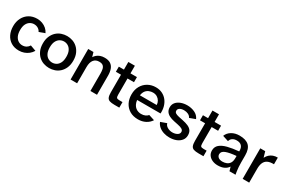

<svg xmlns="http://www.w3.org/2000/svg" viewBox="96 -1654 4004 2700"><g transform="rotate(30 2098.0 -304.0)"><path d="M272 12Q197 12 143.5 -21.5Q90 -55 61.5 -113.5Q33 -172 33 -248Q33 -323 63.5 -381.5Q94 -440 149 -473Q204 -506 278 -506Q322 -506 360.5 -491.5Q399 -477 429 -451Q459 -425 477 -388L384 -354Q369 -385 340.5 -401.5Q312 -418 277 -418Q243 -418 212.5 -400Q182 -382 163.5 -345Q145 -308 145 -248Q145 -189 164 -150.5Q183 -112 213 -94Q243 -76 277 -76Q315 -76 342.5 -92.5Q370 -109 385 -136L478 -102Q457 -66 425 -40.5Q393 -15 354 -1.5Q315 12 272 12Z M763 12Q717 12 673 -3Q629 -18 594 -50Q559 -82 537.5 -131Q516 -180 516 -247Q516 -314 537.5 -363Q559 -412 594 -444Q629 -476 673 -491Q717 -506 763 -506Q809 -506 852.5 -491Q896 -476 931 -444Q966 -412 987.5 -363Q1009 -314 1009 -247Q1009 -180 987.5 -131Q966 -82 931 -50Q896 -18 852.5 -3Q809 12 763 12ZM763 -76Q798 -76 828.5 -93.5Q859 -111 878 -149Q897 -187 897 -247Q897 -307 878 -344.5Q859 -382 828.5 -400Q798 -418 763 -418Q728 -418 697 -400Q666 -382 647 -344.5Q628 -307 628 -247Q628 -187 647 -149Q666 -111 697 -93.5Q728 -76 763 -76Z M1108 0V-496H1193L1214 -424Q1227 -446 1248.5 -464.5Q1270 -483 1300.5 -494.5Q1331 -506 1372 -506Q1433 -506 1469 -482Q1505 -458 1521 -414Q1537 -370 1537 -310V0H1430V-281Q1430 -318 1424 -349.5Q1418 -381 1397.5 -400Q1377 -419 1332 -419Q1276 -419 1245 -379.5Q1214 -340 1214 -264V0Z M1820 0Q1769 0 1740 -10Q1711 -20 1699.5 -48Q1688 -76 1688 -129V-413H1605V-496H1688V-620H1794V-496H1899V-413H1794V-152Q1794 -112 1805 -101Q1816 -90 1850 -90H1899V0Z M2207 12Q2128 12 2071.5 -21.5Q2015 -55 1984.5 -113.5Q1954 -172 1954 -248Q1954 -327 1987.5 -385Q2021 -443 2077.5 -474.5Q2134 -506 2204 -506Q2263 -506 2309.5 -483Q2356 -460 2387 -420Q2418 -380 2432 -328.5Q2446 -277 2442 -219H2062Q2067 -178 2082 -150Q2097 -122 2117.5 -106Q2138 -90 2161.5 -83Q2185 -76 2206 -76Q2245 -76 2272.5 -88.5Q2300 -101 2316 -121L2410 -91Q2380 -43 2327 -15.5Q2274 12 2207 12ZM2063 -295H2336Q2335 -329 2318.5 -357.5Q2302 -386 2273 -403.5Q2244 -421 2205 -421Q2174 -421 2143.5 -409Q2113 -397 2091.5 -369.5Q2070 -342 2063 -295Z M2716 12Q2668 12 2623.5 -2Q2579 -16 2545.5 -43.5Q2512 -71 2495 -113L2592 -148Q2602 -111 2639 -91Q2676 -71 2717 -71Q2762 -71 2794 -89.5Q2826 -108 2826 -139Q2826 -166 2803 -181Q2780 -196 2729 -206L2662 -220Q2618 -229 2583.5 -246Q2549 -263 2529.5 -291Q2510 -319 2510 -361Q2510 -407 2538 -440Q2566 -473 2612.5 -490Q2659 -507 2713 -507Q2778 -507 2834 -481.5Q2890 -456 2915 -400L2820 -365Q2807 -394 2776.5 -409Q2746 -424 2708 -424Q2666 -424 2640 -408Q2614 -392 2614 -365Q2614 -341 2632.5 -328.5Q2651 -316 2691 -307L2759 -293Q2813 -282 2851.5 -265Q2890 -248 2910 -219.5Q2930 -191 2930 -145Q2930 -96 2901 -60.5Q2872 -25 2824 -6.5Q2776 12 2716 12Z M3186 0Q3135 0 3106 -10Q3077 -20 3065.5 -48Q3054 -76 3054 -129V-413H2971V-496H3054V-620H3160V-496H3265V-413H3160V-152Q3160 -112 3171 -101Q3182 -90 3216 -90H3265V0Z M3501 12Q3454 12 3414.5 -5Q3375 -22 3351.5 -54Q3328 -86 3328 -131Q3328 -190 3369.5 -226Q3411 -262 3487 -281.5Q3563 -301 3667 -310V-322Q3667 -371 3641 -399Q3615 -427 3562 -427Q3521 -427 3493.5 -408.5Q3466 -390 3458 -356L3362 -387Q3383 -442 3436.5 -474Q3490 -506 3562 -506Q3667 -506 3717.5 -457.5Q3768 -409 3768 -303V-189Q3768 -151 3770.5 -116.5Q3773 -82 3777.5 -52.5Q3782 -23 3786 0H3688L3669 -65Q3645 -28 3603.5 -8Q3562 12 3501 12ZM3532 -67Q3569 -67 3600 -80Q3631 -93 3649 -122.5Q3667 -152 3667 -204V-236Q3560 -227 3501 -205Q3442 -183 3442 -136Q3442 -105 3466.5 -86Q3491 -67 3532 -67Z M3902 0V-496H3982L4009 -404Q4026 -438 4050.5 -460.5Q4075 -483 4108 -495Q4141 -507 4181 -506V-398Q4118 -400 4080 -381Q4042 -362 4025 -323Q4008 -284 4008 -225V0Z"/></g></svg>

Font: Atkinson Hyperlegible Next Medium
Style: Regular
Weight: 500
Designer: Elliott Scott, Megan Eiswerth, Linus Boman, Theodore Petrosky, Letters from Sweden
Foundry: Applied Design Works, Letters from Sweden
Version: Version 2.001